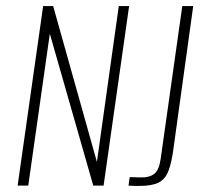

<svg xmlns="http://www.w3.org/2000/svg" viewBox="-20 -611 676 632"><path d="M38 0 122 -591H155L299 -78L371 -591H405L321 0H287L144 -500L73 0ZM439 1Q430 1 421.5 1Q413 1 403 0L407 -28L441 -27Q472 -26 488 -39Q504 -52 509 -89L580 -591H616L551 -122Q545 -76 534.5 -48.5Q524 -21 502 -10Q480 1 439 1Z"/></svg>

Font: Alumni Sans Thin ExtraLight
Style: Italic
Weight: 250
Italic angle: -8°
Version: Version 1.016